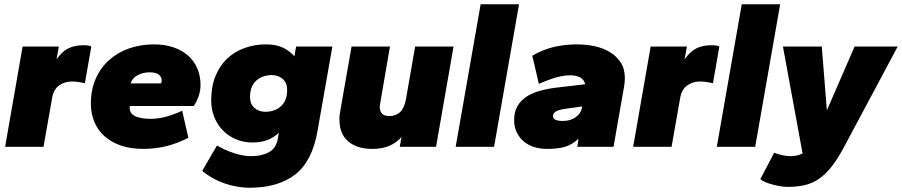

<svg xmlns="http://www.w3.org/2000/svg" viewBox="-20 -688 4228 900"><path d="M4 0 86 -470H256L245 -410Q272 -448 301.5 -462Q331 -476 372 -476Q397 -476 408 -470L378 -298Q364 -301 348.5 -303.5Q333 -306 317 -306Q283 -306 257 -287.5Q231 -269 224 -227L184 0Z M651 10Q593 10 547.5 -5.5Q502 -21 470.5 -49Q439 -77 422.5 -116Q406 -155 406 -202Q406 -267 428.5 -318.5Q451 -370 491 -406Q531 -442 585 -461Q639 -480 702 -480Q753 -480 793.5 -466Q834 -452 862 -427Q890 -402 905 -367Q920 -332 920 -290Q920 -264 911.5 -238.5Q903 -213 888 -191H589Q588 -187 588 -182Q588 -155 614.5 -143Q641 -131 686 -131Q724 -131 762 -142Q800 -153 834 -169L863 -42Q812 -16 760 -3Q708 10 651 10ZM682 -349Q650 -349 625 -335.5Q600 -322 592 -297H735Q738 -303 738 -312Q738 -327 724.5 -338Q711 -349 682 -349Z M1163 -20Q1122 -20 1086.5 -35Q1051 -50 1025 -76.5Q999 -103 984.5 -139Q970 -175 970 -217Q970 -283 990.5 -332.5Q1011 -382 1046 -414.5Q1081 -447 1128 -463.5Q1175 -480 1228 -480Q1276 -480 1308.5 -463.5Q1341 -447 1360 -424L1368 -470H1538L1468 -72Q1443 69 1363 130.5Q1283 192 1150 192Q1091 192 1032 171.5Q973 151 928 113L997 -6Q1036 17 1079 30.5Q1122 44 1157 44Q1207 44 1240.5 25.5Q1274 7 1282 -36L1287 -66Q1265 -44 1234.5 -32Q1204 -20 1163 -20ZM1223 -164Q1268 -164 1297 -190Q1326 -216 1326 -267Q1326 -300 1305 -318Q1284 -336 1255 -336Q1210 -336 1181 -310Q1152 -284 1152 -233Q1152 -200 1173 -182Q1194 -164 1223 -164Z M1724 10Q1655 10 1613 -24.5Q1571 -59 1571 -130Q1571 -141 1572.5 -151.5Q1574 -162 1576 -174L1628 -470H1808L1762 -203Q1760 -193 1760 -188Q1760 -144 1804 -144Q1836 -144 1855.5 -162.5Q1875 -181 1883 -223L1926 -470H2106L2024 0H1854L1862 -46Q1840 -20 1806.5 -5Q1773 10 1724 10Z M2116 0 2233 -668H2413L2296 0Z M2544 10Q2511 10 2483 1Q2455 -8 2434.5 -25.5Q2414 -43 2402 -68Q2390 -93 2390 -125Q2390 -163 2405 -189.5Q2420 -216 2446 -233.5Q2472 -251 2508 -261.5Q2544 -272 2586 -277L2723 -293Q2718 -316 2698.5 -325.5Q2679 -335 2653 -335Q2624 -335 2590.5 -326Q2557 -317 2506 -295L2475 -427Q2530 -458 2581 -469Q2632 -480 2685 -480Q2727 -480 2767 -471.5Q2807 -463 2838.5 -444Q2870 -425 2889.5 -395Q2909 -365 2909 -322Q2909 -305 2906 -286L2856 0H2686L2692 -38Q2662 -10 2629 0Q2596 10 2544 10ZM2618 -121Q2655 -121 2679 -139Q2703 -157 2708 -182L2709 -189L2630 -178Q2596 -173 2584 -164.5Q2572 -156 2572 -144Q2572 -121 2618 -121Z M2948 0 3030 -470H3200L3189 -410Q3216 -448 3245.5 -462Q3275 -476 3316 -476Q3341 -476 3352 -470L3322 -298Q3308 -301 3292.5 -303.5Q3277 -306 3261 -306Q3227 -306 3201 -287.5Q3175 -269 3168 -227L3128 0Z M3340 0 3457 -668H3637L3520 0Z M3674 188Q3657 188 3639 185Q3621 182 3603 177.5Q3585 173 3569.5 166.5Q3554 160 3544 152L3609 28Q3629 36 3650 40Q3671 44 3685 44Q3719 44 3742 31L3650 -470H3832L3856 -171L3986 -470H4188L3937 0Q3907 56 3879 92Q3851 128 3820 149.5Q3789 171 3753.5 179.5Q3718 188 3674 188Z"/></svg>

Font: Celebes Black
Style: Italic
Weight: 900
Italic angle: -10°
Designer: Anugrah Pasau
Foundry: Lafontype
Version: Version 1.000; ttfautohint (v1.8.4)